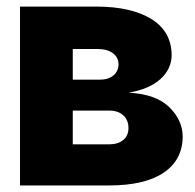

<svg xmlns="http://www.w3.org/2000/svg" viewBox="-20 -566 594 586"><path d="M41 0V-545.9H276.4Q381.8 -545.4 442.6 -507.6Q503.4 -469.7 503.9 -397.5Q503.4 -355 469.5 -324.5Q435.5 -293.9 372.6 -283.2Q455.6 -278.8 496.3 -239.3Q537.1 -199.7 537.6 -149.4Q537.1 -77.6 479.2 -38.8Q421.4 0 313 0ZM202.1 -322.8H281.2Q309.1 -322.3 325.2 -335Q341.3 -347.7 341.8 -369.6Q341.3 -391.6 324 -404.1Q306.6 -416.5 276.4 -416.5H202.1ZM202.1 -125.5H313Q340.3 -125.5 356.2 -138.7Q372.1 -151.9 372.1 -175.3Q372.1 -199.7 356.2 -214.1Q340.3 -228.5 313 -228.5H202.1Z"/></svg>

Font: Inter Tight ExtraBold
Style: Regular
Weight: 800
Designer: Rasmus Andersson
Foundry: rsms
Version: Version 3.004; ttfautohint (v1.8.4.7-5d5b)